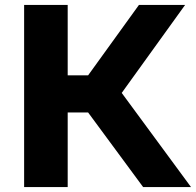

<svg xmlns="http://www.w3.org/2000/svg" viewBox="-20 -760 796 780"><path d="M78 0V-740H255V-454H338L544.5 -740H732L474.5 -382.5L756 0H561.5L338 -303H255V0Z"/></svg>

Font: Encode Sans Exp
Style: Bold
Weight: 700
Width: 7
Designer: Multiple Designers
Foundry: Impallari Type
Version: Version 3.002; ttfautohint (v1.8.3) -l 8 -r 50 -G 200 -x 14 